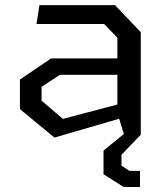

<svg xmlns="http://www.w3.org/2000/svg" viewBox="-20 -534 660 761"><path d="M445.2 -86.2V-384.7L392.7 -438.8H124.7L136.3 -513.7H435.8L538 -406.2V0H471.8ZM59 -101.5V-218.8L182.8 -302.5H477.5V-237.5H217.5L144.8 -189.8V-135L229.2 -62.8L477.5 -128.2V-70.7L195.8 11.3ZM491.2 -19.7 538 0 461.5 79.2V122.3L492.5 143.3H534.8V207.2H470.2L390.3 156.7V62.8Z"/></svg>

Font: Monaspace Krypton Var ExLight
Style: Regular
Weight: 200
Designer: Riley Cran and the Lettermatic Team
Version: Version 1.200 (Monaspace Krypton Var)